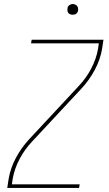

<svg xmlns="http://www.w3.org/2000/svg" viewBox="-20 -932 540 952"><path d="M16 0 23 -46Q32 -99 59 -149.5Q86 -200 125 -242L370 -505Q407 -544 432 -591.5Q457 -639 466 -689L470 -717H134L137 -735H493L486 -689Q477 -636 450 -585.5Q423 -535 384 -493L139 -230Q102 -191 77 -143.5Q52 -96 43 -46L39 -18H375L372 0ZM340 -859Q334 -859 328.5 -861Q323 -863 319 -867.5Q315 -872 314.5 -878.5Q314 -885 315 -891Q315 -896 317.5 -900Q320 -904 324 -906.5Q328 -909 332 -910.5Q336 -912 341 -912Q347 -912 352.5 -909.5Q358 -907 362 -902.5Q366 -898 367 -891.5Q368 -885 367 -879Q366 -874 363.5 -870Q361 -866 357.5 -863.5Q354 -861 349.5 -860Q345 -859 340 -859Z"/></svg>

Font: Iosevka Term Curly Th Obl
Style: Regular
Weight: 100
Italic angle: -9°
Designer: Belleve Invis
Foundry: Belleve Invis
Version: Version 32.3.0